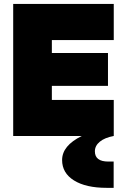

<svg xmlns="http://www.w3.org/2000/svg" viewBox="-20 -670 614 946"><path d="M540.5 0Q496.5 8 472 28Q447.5 48 447.5 75.5Q447.5 126 513.5 126H540V255.5H505.5Q403 255.5 344.5 219Q286 182.5 286 118.5Q286 47.5 383 0H45V-650.5H540.5V-472.5H235.5V-409H512V-247H235.5V-177.5H540.5Z"/></svg>

Font: Overused Grotesk Black
Style: Regular
Weight: 900
Version: Version 0.004